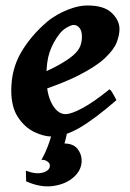

<svg xmlns="http://www.w3.org/2000/svg" viewBox="-20 -477 472 699"><path d="M415 -371.1Q415 -349.6 405 -323.2Q395 -296.9 363 -266.4Q331.1 -235.8 266.6 -202.9Q202.1 -169.9 92.8 -135.3L89.4 -190.9Q153.3 -218.3 191.2 -239Q229 -259.8 247.8 -276.9Q266.6 -293.9 272.5 -310.1Q278.3 -326.2 278.3 -344.2Q278.3 -364.3 269.5 -375.2Q260.7 -386.2 248 -386.2Q240.2 -386.2 223.9 -377.2Q207.5 -368.2 195.8 -352.5Q172.4 -321.8 160.6 -287.1Q148.9 -252.4 148.9 -198.7Q148.9 -135.3 169.4 -98.4Q189.9 -61.5 218.3 -61.5Q239.3 -61.5 279.5 -83Q319.8 -104.5 378.9 -151.9Q382.8 -149.9 388.2 -141.1Q393.6 -132.3 398.2 -123.5Q402.8 -114.7 403.8 -112.3Q323.7 -43 269.3 -11.5Q214.8 20 168.5 20Q139.6 20 105.2 3.7Q70.8 -12.7 45.9 -49.6Q21 -86.4 21 -147.9Q21 -224.6 56.6 -285.9Q92.3 -347.2 152.3 -398.4Q167 -411.1 190.9 -424.6Q214.8 -438 243.2 -447.5Q271.5 -457 298.8 -457Q358.9 -457 387 -429.9Q415 -402.8 415 -371.1ZM277.3 107.9Q277.3 142.1 248.3 168Q219.2 193.8 173.1 200.2Q127 206.5 75.2 183.1L74.2 144.5Q111.8 158.7 136.7 151.1Q161.6 143.6 161.6 126Q161.6 116.7 152.1 110.4Q142.6 104 130.9 105Q147.9 75.2 160.2 38.3Q172.4 1.5 176.8 -25.4L229.5 -24.4Q229 -17.1 225.8 -1.7Q222.7 13.7 219.5 27.6Q216.3 41.5 214.8 45.4Q247.1 45.9 262.2 64.9Q277.3 84 277.3 107.9Z"/></svg>

Font: Gentium Book Plus
Style: Bold Italic
Weight: 700
Italic angle: -8°
Designer: Victor Gaultney, Annie Olsen, Iska Routamaa, Becca Hirsbrunner
Foundry: SIL International
Version: Version 6.101